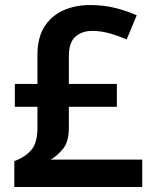

<svg xmlns="http://www.w3.org/2000/svg" viewBox="-20 -744 612 764"><path d="M339 -724Q393 -724 440 -712Q487 -700 524 -683L484 -587Q452 -601 417 -611Q382 -621 347 -621Q306 -621 280 -598Q254 -575 254 -521V-410H445V-319H254V-236Q254 -180 231 -152Q208 -124 182 -109H546V0H37V-103Q79 -118 104 -146.5Q129 -175 129 -235V-319H39V-410H129V-525Q129 -594 156.5 -637.5Q184 -681 231.5 -702.5Q279 -724 339 -724Z"/></svg>

Font: Noto Sans Sinhala UI SemiBold
Style: Regular
Weight: 600
Designer: Jelle Bosma - Monotype Design Team
Foundry: Monotype Imaging Inc.
Version: Version 2.006; ttfautohint (v1.8.4.7-5d5b)